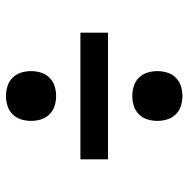

<svg xmlns="http://www.w3.org/2000/svg" viewBox="-14 -660 628 640"><g transform="rotate(90 300.0 -340.0)"><path d="M300 -467Q283 -467 267 -472Q251 -477 239 -489Q227 -501 222 -517.5Q217 -534 217 -551Q217 -567 222 -583.5Q227 -600 239 -612Q251 -624 267 -629Q283 -634 300 -634Q317 -634 333 -629Q349 -624 361 -612Q373 -600 378 -583.5Q383 -567 383 -551Q383 -534 378 -517.5Q373 -501 361 -489Q349 -477 333 -472Q317 -467 300 -467ZM89 -294V-386H511V-294ZM300 -46Q283 -46 267 -51Q251 -56 239 -68Q227 -80 222 -96.5Q217 -113 217 -129Q217 -146 222 -162.5Q227 -179 239 -191Q251 -203 267 -208Q283 -213 300 -213Q317 -213 333 -208Q349 -203 361 -191Q373 -179 378 -162.5Q383 -146 383 -129Q383 -113 378 -96.5Q373 -80 361 -68Q349 -56 333 -51Q317 -46 300 -46Z"/></g></svg>

Font: Iosevka Curly Slab SmBdEx
Style: Regular
Weight: 600
Width: 7
Monospace: yes
Designer: Belleve Invis
Foundry: Belleve Invis
Version: Version 11.1.0; ttfautohint (v1.8.3)